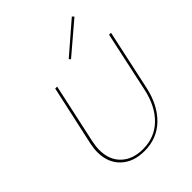

<svg xmlns="http://www.w3.org/2000/svg" viewBox="-247 -1040 1185 1185"><g transform="rotate(-45 345.5 -447.5)"><path d="M106 -196Q106 -226 114 -266L200 -658H217L132 -266Q124 -228 124 -198Q124 -110 177 -60Q230 -10 319 -10Q422 -10 491 -78Q560 -146 585 -264L670 -658H687L602 -264Q575 -139 501 -67Q427 5 317 5Q221 5 163.5 -49.5Q106 -104 106 -196ZM387 -727 587 -900 598 -888 397 -717Z"/></g></svg>

Font: Ysabeau Thin
Style: Italic
Weight: 200
Italic angle: -12°
Designer: Christian Thalmann (Catharsis Fonts)
Version: Version 0.003